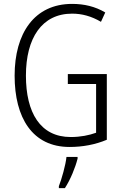

<svg xmlns="http://www.w3.org/2000/svg" viewBox="-20 -744 630 985"><path d="M328 -364V-313H473V-63C437 -50 393 -41 343 -41C186 -41 113 -167 113 -356C113 -549 195 -674 350 -674C400 -674 449 -661 498 -632L520 -680C468 -711 411 -724 350 -724C156 -724 55 -573 55 -356C55 -140 146 10 337 10C403 10 469 -2 528 -27V-364ZM378 70V61H321C317 102 296 176 282 211V221H313C341 178 366 117 378 70Z"/></svg>

Font: Noto Sans Arabic UI Cn Lt
Style: Regular
Weight: 300
Width: 3
Designer: Monotype Design Team, Nadine Chahine and Nizar Qandah
Foundry: Monotype Imaging Inc.
Version: Version 2.010